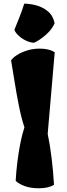

<svg xmlns="http://www.w3.org/2000/svg" viewBox="-20 -1010 365 1040"><path d="M190.9 9.8Q147.5 9.8 116 -1.2Q84.5 -12.2 64.9 -30.3Q67.4 -78.1 74 -132.1Q80.6 -186 90.6 -235.8Q100.6 -285.6 112.3 -320.3Q95.2 -372.1 82.3 -437Q69.3 -502 59.1 -566.9Q48.8 -631.8 40 -683.1Q49.3 -697.3 72 -711.9Q94.7 -726.6 127 -736.6Q159.2 -746.6 195.3 -746.6Q218.3 -746.6 238.5 -742.2Q258.8 -737.8 276.4 -727.1L238.3 -284.7Q251 -225.1 259.8 -151.9Q268.6 -78.6 272.5 -9.3Q243.2 9.8 190.9 9.8ZM164.1 -778.3Q140.6 -779.8 117.9 -791.3Q95.2 -802.7 78.9 -818.6Q62.5 -834.5 58.1 -849.1Q72.3 -883.8 81.1 -906Q89.8 -928.2 96.9 -947Q104 -965.8 111.3 -990.2Q141.6 -990.2 176.5 -981Q211.4 -971.7 239.3 -948.7Q267.1 -925.8 275.9 -884.3Q261.7 -850.6 228 -821Q194.3 -791.5 164.1 -778.3Z"/></svg>

Font: Fruktur
Style: Regular
Weight: 400
Designer: Viktoriya Grabowska, Eben Sorkin
Foundry: Viktoriya Grabowska
Version: Version 1.008; ttfautohint (v1.8.4.7-5d5b)